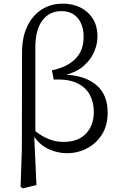

<svg xmlns="http://www.w3.org/2000/svg" viewBox="-20 -827 656 1054"><path d="M174 -566V-107Q209 -79 247.5 -63.5Q286 -48 329 -48Q409 -48 452 -93.5Q495 -139 495 -213Q495 -264 473.5 -305.5Q452 -347 403.5 -370.5Q355 -394 275 -390L265 -441Q348 -458 393.5 -503.5Q439 -549 439 -624Q439 -690 406.5 -728Q374 -766 317 -766Q251 -766 212.5 -714.5Q174 -663 174 -566ZM100 -8 101 -540Q101 -622 129.5 -682Q158 -742 208.5 -774.5Q259 -807 326 -807Q378 -807 421 -786Q464 -765 489.5 -724.5Q515 -684 515 -626Q515 -586 497.5 -544Q480 -502 442 -467.5Q404 -433 344 -417Q453 -410 512 -357.5Q571 -305 571 -209Q571 -137 539 -87.5Q507 -38 456.5 -12Q406 14 348 14Q297 14 249 -7.5Q201 -29 168 -76L180 189L105 207L93 198Z"/></svg>

Font: Shippori Mincho TTF
Style: Regular
Weight: 400
Version: Version 2.100